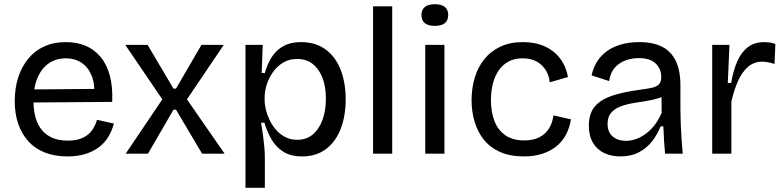

<svg xmlns="http://www.w3.org/2000/svg" viewBox="-20 -730 3723 912"><path d="M301 13Q240 13 193 -5.5Q146 -24 114.5 -59Q83 -94 66.5 -142Q50 -190 50 -250Q50 -311 66.5 -362Q83 -413 114 -451Q145 -489 190 -509.5Q235 -530 293 -530Q344 -530 385.5 -513Q427 -496 457 -460.5Q487 -425 501.5 -371.5Q516 -318 513 -246L108 -243V-305L458 -308L427 -266Q432 -329 415.5 -370Q399 -411 367 -432Q335 -453 293 -453Q246 -453 211.5 -429Q177 -405 158 -360Q139 -315 139 -251Q139 -159 180.5 -110.5Q222 -62 302 -62Q334 -62 357.5 -69.5Q381 -77 397.5 -90.5Q414 -104 424.5 -122.5Q435 -141 441 -161L521 -143Q511 -106 493 -77.5Q475 -49 447.5 -29Q420 -9 383.5 2Q347 13 301 13Z M577 0 751 -258 575 -517H681L804 -309H816L937 -517H1043L868 -258L1047 0H940L816 -209H804L683 0Z M1146 162V-259V-517H1228L1223 -383H1238Q1250 -427 1271.5 -460Q1293 -493 1327 -511.5Q1361 -530 1409 -530Q1480 -530 1527.5 -494.5Q1575 -459 1598.5 -397.5Q1622 -336 1622 -258Q1622 -180 1598.5 -118.5Q1575 -57 1528.5 -22Q1482 13 1415 13Q1361 13 1325.5 -9.5Q1290 -32 1269 -69Q1248 -106 1236 -147H1220Q1225 -119 1229 -90Q1233 -61 1235.5 -32.5Q1238 -4 1238 22V162ZM1392 -66Q1436 -66 1466 -91.5Q1496 -117 1512 -161Q1528 -205 1528 -260Q1528 -319 1511.5 -361Q1495 -403 1465 -426.5Q1435 -450 1392 -450Q1355 -450 1326.5 -433.5Q1298 -417 1278 -389.5Q1258 -362 1247.5 -330Q1237 -298 1237 -265V-253Q1237 -233 1243 -208.5Q1249 -184 1261 -159Q1273 -134 1291.5 -113Q1310 -92 1335 -79Q1360 -66 1392 -66Z M1752 0V-700H1843V0Z M2000 0V-517H2091V0ZM2045 -607Q2014 -607 1998 -620Q1982 -633 1982 -659Q1982 -684 1998 -697Q2014 -710 2045 -710Q2077 -710 2093 -697Q2109 -684 2109 -659Q2109 -633 2093 -620Q2077 -607 2045 -607Z M2469 13Q2402 13 2354.5 -8.5Q2307 -30 2277.5 -67.5Q2248 -105 2234 -153Q2220 -201 2220 -253Q2220 -311 2235 -361Q2250 -411 2280.5 -449Q2311 -487 2357 -508.5Q2403 -530 2464 -530Q2523 -530 2568 -509.5Q2613 -489 2641 -451.5Q2669 -414 2678 -364L2591 -339Q2589 -368 2574 -394Q2559 -420 2531.5 -436.5Q2504 -453 2462 -453Q2424 -453 2396 -438Q2368 -423 2349.5 -396.5Q2331 -370 2321.5 -334Q2312 -298 2312 -255Q2312 -197 2329 -154Q2346 -111 2381 -87Q2416 -63 2470 -63Q2512 -63 2541 -77.5Q2570 -92 2587 -118.5Q2604 -145 2609 -182L2692 -163Q2685 -120 2666.5 -87Q2648 -54 2619 -32Q2590 -10 2552.5 1.5Q2515 13 2469 13Z M2927 13Q2884 13 2850 -3Q2816 -19 2796.5 -52Q2777 -85 2777 -134Q2777 -172 2790 -200Q2803 -228 2831.5 -248Q2860 -268 2905.5 -281Q2951 -294 3015 -303Q3053 -308 3076 -313Q3099 -318 3110 -329.5Q3121 -341 3121 -364Q3121 -402 3095 -428Q3069 -454 3013 -454Q2984 -454 2954 -444Q2924 -434 2902 -410.5Q2880 -387 2873 -345L2790 -372Q2798 -409 2816.5 -438Q2835 -467 2863.5 -487.5Q2892 -508 2930.5 -519Q2969 -530 3016 -530Q3082 -530 3125 -508Q3168 -486 3190 -440.5Q3212 -395 3212 -324V-210Q3212 -178 3213.5 -141.5Q3215 -105 3217.5 -68.5Q3220 -32 3223 0H3139Q3136 -32 3134 -64.5Q3132 -97 3131 -130H3118Q3103 -92 3078 -59.5Q3053 -27 3015.5 -7Q2978 13 2927 13ZM2954 -61Q2975 -61 2998 -68.5Q3021 -76 3044 -92Q3067 -108 3087 -133Q3107 -158 3123 -194L3122 -292L3149 -287Q3133 -271 3106.5 -263Q3080 -255 3048 -250Q3016 -245 2984 -239.5Q2952 -234 2925.5 -223.5Q2899 -213 2882.5 -194Q2866 -175 2866 -142Q2866 -102 2890.5 -81.5Q2915 -61 2954 -61Z M3363 0V-279V-517H3445L3437 -336H3453Q3463 -395 3482 -438.5Q3501 -482 3532.5 -506Q3564 -530 3610 -530Q3621 -530 3634 -528.5Q3647 -527 3663 -521L3659 -426Q3644 -431 3629 -434Q3614 -437 3600 -437Q3561 -437 3532.5 -412Q3504 -387 3485 -344Q3466 -301 3454 -247V0Z"/></svg>

Font: Bricolage Grotesque 16pt
Style: Regular
Weight: 400
Version: Version 1.001;gftools[0.9.33.dev8+g029e19f]